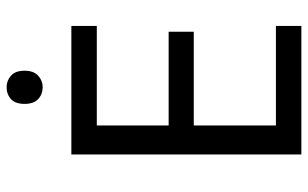

<svg xmlns="http://www.w3.org/2000/svg" viewBox="-200 -756 955 596"><g transform="rotate(-90 278.0 -457.5)"><path d="M496 0H97V-714H496V-635H187V-412H478V-334H187V-79H496ZM306 -915Q326 -915 341.5 -901.5Q357 -888 357 -859Q357 -831 341.5 -817Q326 -803 306 -803Q284 -803 269 -817Q254 -831 254 -859Q254 -888 269 -901.5Q284 -915 306 -915Z"/></g></svg>

Font: Noto Sans Kharoshthi
Style: Regular
Weight: 400
Designer: Monotype Design Team
Foundry: Monotype Imaging Inc.
Version: Version 2.004; ttfautohint (v1.8.4.7-5d5b)